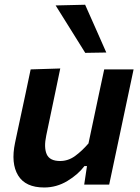

<svg xmlns="http://www.w3.org/2000/svg" viewBox="-20 -798 606 830"><path d="M171 12.5Q90 12.5 58.2 -39.8Q26.5 -92 45 -180.5Q49.5 -202 54 -223Q58.5 -244 64.5 -272Q79 -340 90.2 -392Q101.5 -444 112.5 -498L240.5 -502Q229.5 -448.5 218.5 -396.2Q207.5 -344 195.5 -286.5L180 -212.5Q169 -161 181.8 -131.5Q194.5 -102 240 -102Q275 -102 304.8 -123.8Q334.5 -145.5 362.5 -178L385.5 -286.5Q397.5 -343.5 408.2 -394Q419 -444.5 430.5 -498H557.5Q546 -444 535 -391.8Q524 -339.5 509.5 -271.5L498 -217Q485 -155.5 474.2 -104.8Q463.5 -54 452 0H344L356 -80H345Q317.5 -43.5 271 -15.5Q224.5 12.5 171 12.5ZM348.5 -569.5Q318 -619 285.5 -670.5Q253 -722 220.5 -774.5L348 -777.5Q371 -726 393.8 -674.5Q416.5 -623 439.5 -571Z"/></svg>

Font: Commissioner SemiBold
Style: Italic
Weight: 600
Italic angle: -12°
Designer: Kostas Bartsokas
Foundry: Kostas Bartsokas
Version: Version 1.000; ttfautohint (v1.8.3)